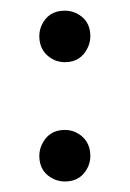

<svg xmlns="http://www.w3.org/2000/svg" viewBox="-20 -393 243 360"><path d="M149.4 -325.2C149.4 -318.7 148.1 -312.2 145.5 -305.7C137 -286.1 122.4 -276.4 101.6 -276.4C95.1 -276.4 88.5 -277.7 82 -280.3C63.2 -289.4 53.7 -304.4 53.7 -325.2C53.7 -331.7 55 -338.2 57.6 -344.7C66.1 -363.6 80.7 -373 101.6 -373C108.1 -373 114.6 -371.7 121.1 -369.1C140 -360.7 149.4 -346 149.4 -325.2ZM149.4 -100.6C149.4 -94.1 148.1 -87.6 145.5 -81.1C137 -62.2 122.4 -52.7 101.6 -52.7C95.1 -52.7 88.5 -54 82 -56.6C63.2 -65.1 53.7 -79.8 53.7 -100.6C53.7 -107.1 55 -113.6 57.6 -120.1C66.1 -139.6 80.7 -149.4 101.6 -149.4C108.1 -149.4 114.6 -148.1 121.1 -145.5C140 -136.4 149.4 -121.4 149.4 -100.6Z"/></svg>

Font: Abhaya Libre
Style: Regular
Weight: 400
Designer: Pushpananda Ekanayake, Sol Matas, Pathum Egodawatta
Foundry: Mooniak
Version: Version 1.041; ; ttfautohint (v1.5)